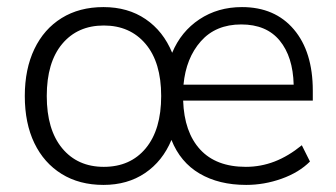

<svg xmlns="http://www.w3.org/2000/svg" viewBox="-20 -514 948 542"><path d="M272 8Q204 8 154 -23Q104 -54 77 -110Q50 -166 50 -243Q50 -319 77 -375.5Q104 -432 154 -463Q204 -494 272 -494Q341 -494 391 -460Q441 -426 466 -365Q491 -425 543 -459.5Q595 -494 663 -494Q756 -494 809.5 -431Q863 -368 863 -258V-230H497Q500 -141 545 -92Q590 -43 674 -43Q716 -43 755 -58Q794 -73 832 -104L855 -58Q824 -27 775 -9.5Q726 8 675 8Q598 8 543.5 -24Q489 -56 464 -119Q439 -59 389.5 -25.5Q340 8 272 8ZM661 -445Q589 -445 547 -397.5Q505 -350 498 -275H809Q807 -354 769.5 -399.5Q732 -445 661 -445ZM273 -43Q348 -43 391.5 -95.5Q435 -148 435 -243Q435 -338 391 -390Q347 -442 273 -442Q199 -442 155.5 -390Q112 -338 112 -243Q112 -148 155.5 -95.5Q199 -43 273 -43Z"/></svg>

Font: Nunito Sans Light
Style: Regular
Weight: 300
Designer: Vernon Adams
Foundry: Vernon Adams
Version: Version 3.101; ttfautohint (v1.8.4.7-5d5b);gftools[0.9.27]